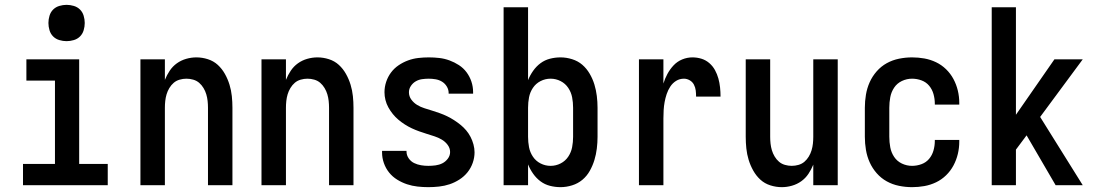

<svg xmlns="http://www.w3.org/2000/svg" viewBox="-20 -765 4540 793"><path d="M75 0V-88H207V-432H89V-520H307V-88H425V0ZM255 -595Q240 -595 225 -599.5Q210 -604 199.5 -614.5Q189 -625 184.5 -640Q180 -655 180 -670Q180 -685 184.5 -700Q189 -715 199.5 -725.5Q210 -736 225 -740.5Q240 -745 255 -745Q270 -745 285 -740.5Q300 -736 310.5 -725.5Q321 -715 325.5 -700Q330 -685 330 -670Q330 -655 325.5 -640Q321 -625 310.5 -614.5Q300 -604 285 -599.5Q270 -595 255 -595Z M560 0V-520H661V-435Q669 -455 681 -473Q693 -491 710.5 -503.5Q728 -516 749 -522Q770 -528 791 -528Q815 -528 838.5 -520.5Q862 -513 879.5 -497Q897 -481 909 -459.5Q921 -438 928 -415Q935 -392 937.5 -368Q940 -344 940 -320V0H839V-320Q839 -334 837.5 -348Q836 -362 832 -375.5Q828 -389 820.5 -401.5Q813 -414 802.5 -423Q792 -432 778 -436Q764 -440 750 -440Q736 -440 722 -436Q708 -432 697.5 -423Q687 -414 679.5 -401.5Q672 -389 668 -375.5Q664 -362 662.5 -348Q661 -334 661 -320V0Z M1060 0V-520H1161V-435Q1169 -455 1181 -473Q1193 -491 1210.5 -503.5Q1228 -516 1249 -522Q1270 -528 1291 -528Q1315 -528 1338.5 -520.5Q1362 -513 1379.5 -497Q1397 -481 1409 -459.5Q1421 -438 1428 -415Q1435 -392 1437.5 -368Q1440 -344 1440 -320V0H1339V-320Q1339 -334 1337.5 -348Q1336 -362 1332 -375.5Q1328 -389 1320.5 -401.5Q1313 -414 1302.5 -423Q1292 -432 1278 -436Q1264 -440 1250 -440Q1236 -440 1222 -436Q1208 -432 1197.5 -423Q1187 -414 1179.5 -401.5Q1172 -389 1168 -375.5Q1164 -362 1162.5 -348Q1161 -334 1161 -320V0Z M1749 8Q1727 8 1704.5 5.5Q1682 3 1661 -4Q1640 -11 1620.5 -23Q1601 -35 1587 -52.5Q1573 -70 1565.5 -91.5Q1558 -113 1558 -135V-142H1659V-139Q1659 -124 1668 -111Q1677 -98 1690.5 -91.5Q1704 -85 1719 -82.5Q1734 -80 1749 -80Q1764 -80 1779 -82Q1794 -84 1807 -90.5Q1820 -97 1829.5 -109.5Q1839 -122 1839 -137Q1839 -153 1829 -166.5Q1819 -180 1804.5 -188.5Q1790 -197 1774.5 -202Q1759 -207 1743 -212Q1727 -217 1711.5 -222.5Q1696 -228 1681 -235Q1666 -242 1652 -251Q1638 -260 1625.5 -270.5Q1613 -281 1602.5 -294Q1592 -307 1584 -321.5Q1576 -336 1572 -352Q1568 -368 1568 -384Q1568 -406 1575 -427Q1582 -448 1595 -465.5Q1608 -483 1626.5 -495.5Q1645 -508 1665.5 -515.5Q1686 -523 1707.5 -525.5Q1729 -528 1751 -528Q1773 -528 1794.5 -525.5Q1816 -523 1836.5 -515.5Q1857 -508 1875.5 -496Q1894 -484 1907 -466.5Q1920 -449 1927 -428Q1934 -407 1934 -385V-378H1833V-381Q1833 -395 1825.5 -407.5Q1818 -420 1806 -427.5Q1794 -435 1779.5 -437.5Q1765 -440 1751 -440Q1737 -440 1723 -438Q1709 -436 1697 -429Q1685 -422 1677 -410Q1669 -398 1669 -384Q1669 -367 1679 -353.5Q1689 -340 1703 -331.5Q1717 -323 1733 -318Q1749 -313 1765 -308Q1781 -303 1796.5 -297.5Q1812 -292 1826.5 -285Q1841 -278 1855 -269Q1869 -260 1882 -249.5Q1895 -239 1905.5 -226.5Q1916 -214 1923.5 -199.5Q1931 -185 1935.5 -168.5Q1940 -152 1940 -136Q1940 -114 1932.5 -92.5Q1925 -71 1911 -53.5Q1897 -36 1877.5 -23.5Q1858 -11 1837 -4Q1816 3 1793.5 5.5Q1771 8 1749 8Z M2295 8Q2273 8 2251.5 2.5Q2230 -3 2212.5 -16Q2195 -29 2182 -47.5Q2169 -66 2161 -86V0H2060V-735H2161V-434Q2169 -454 2182 -472.5Q2195 -491 2212.5 -504Q2230 -517 2251.5 -522.5Q2273 -528 2295 -528Q2319 -528 2343 -520.5Q2367 -513 2385 -497.5Q2403 -482 2415.5 -460.5Q2428 -439 2435 -416Q2442 -393 2445 -368.5Q2448 -344 2448 -320V-200Q2448 -176 2445 -151.5Q2442 -127 2435 -104Q2428 -81 2416 -59.5Q2404 -38 2385.5 -22.5Q2367 -7 2343 0.5Q2319 8 2295 8ZM2254 -80Q2276 -80 2295.5 -90Q2315 -100 2327 -118Q2339 -136 2343 -157Q2347 -178 2347 -200V-320Q2347 -342 2343 -363Q2339 -384 2327 -402Q2315 -420 2295.5 -430Q2276 -440 2254 -440Q2232 -440 2212.5 -430Q2193 -420 2181 -402Q2169 -384 2165 -363Q2161 -342 2161 -320V-200Q2161 -178 2165 -157Q2169 -136 2181 -118Q2193 -100 2212.5 -90Q2232 -80 2254 -80Z M2619 0V-520H2720V-420Q2726 -440 2736.5 -459.5Q2747 -479 2762 -495Q2777 -511 2797.5 -519.5Q2818 -528 2840 -528Q2859 -528 2877 -522.5Q2895 -517 2909.5 -504.5Q2924 -492 2933 -475.5Q2942 -459 2947 -441Q2952 -423 2954 -404Q2956 -385 2956 -366H2855Q2855 -379 2853.5 -391.5Q2852 -404 2846 -415.5Q2840 -427 2828.5 -433.5Q2817 -440 2805 -440Q2787 -440 2772.5 -431Q2758 -422 2748.5 -407.5Q2739 -393 2733.5 -376.5Q2728 -360 2725 -343.5Q2722 -327 2721 -310Q2720 -293 2720 -276V0Z M3209 8Q3185 8 3161.5 0.5Q3138 -7 3120.5 -23Q3103 -39 3091 -60.5Q3079 -82 3072 -105Q3065 -128 3062.5 -152Q3060 -176 3060 -200V-520H3161V-200Q3161 -186 3162.5 -172Q3164 -158 3168 -144.5Q3172 -131 3179.5 -118.5Q3187 -106 3197.5 -97Q3208 -88 3222 -84Q3236 -80 3250 -80Q3264 -80 3278 -84Q3292 -88 3302.5 -97Q3313 -106 3320.5 -118.5Q3328 -131 3332 -144.5Q3336 -158 3337.5 -172Q3339 -186 3339 -200V-520H3440V0H3339V-85Q3331 -65 3319 -47Q3307 -29 3289.5 -16.5Q3272 -4 3251 2Q3230 8 3209 8Z M3747 8Q3720 8 3693 2.5Q3666 -3 3642.5 -16Q3619 -29 3601 -49.5Q3583 -70 3572 -94.5Q3561 -119 3556.5 -146Q3552 -173 3552 -200V-320Q3552 -347 3556.5 -374Q3561 -401 3572 -425.5Q3583 -450 3601 -470.5Q3619 -491 3642.5 -504Q3666 -517 3693 -522.5Q3720 -528 3747 -528Q3773 -528 3798 -523.5Q3823 -519 3846 -508Q3869 -497 3887.5 -479Q3906 -461 3918 -438.5Q3930 -416 3936 -391Q3942 -366 3942 -340V-333H3841V-337Q3841 -357 3835.5 -376.5Q3830 -396 3817.5 -411Q3805 -426 3786 -433Q3767 -440 3747 -440Q3725 -440 3705 -430.5Q3685 -421 3673 -403Q3661 -385 3657 -363.5Q3653 -342 3653 -320V-200Q3653 -178 3657 -156.5Q3661 -135 3673 -117Q3685 -99 3705 -89.5Q3725 -80 3747 -80Q3767 -80 3786 -87Q3805 -94 3817.5 -109Q3830 -124 3835.5 -143.5Q3841 -163 3841 -183V-187H3942V-180Q3942 -154 3936 -129Q3930 -104 3918 -81.5Q3906 -59 3887.5 -41Q3869 -23 3846 -12Q3823 -1 3798 3.5Q3773 8 3747 8Z M4340 0 4220 -206 4176 -147V0H4076V-735H4176V-291L4335 -520H4452L4276 -282L4452 0Z"/></svg>

Font: Iosevka Term Semibold
Style: Regular
Weight: 600
Monospace: yes
Designer: Belleve Invis
Foundry: Belleve Invis
Version: Version 31.4.0